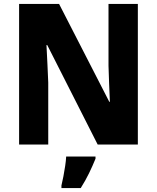

<svg xmlns="http://www.w3.org/2000/svg" viewBox="-20 -734 796 975"><path d="M680 0H476L220 -505H216Q219 -454 221 -405.5Q223 -357 225 -315V0H77V-714H280L535 -217H538Q536 -267 534 -313Q532 -359 531 -400V-714H680ZM465 72Q450 109 432 146Q414 183 390 221H292V208Q297 188 302 161.5Q307 135 311 108.5Q315 82 316 61H465Z"/></svg>

Font: Noto Sans Kannada SemiCondensed ExtraBold
Style: Regular
Weight: 800
Width: 4
Designer: Jelle Bosma - Monotype Design Team
Foundry: Monotype Imaging Inc.
Version: Version 2.005; ttfautohint (v1.8.4.7-5d5b)